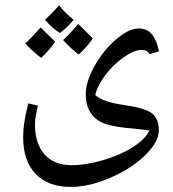

<svg xmlns="http://www.w3.org/2000/svg" viewBox="-20 -448 658 729"><path d="M547.4 47.9C536.6 69.8 515.6 90.8 484.4 110.8C452.6 130.9 415 147 371.1 160.2C326.7 172.9 287.1 179.2 251.5 179.2C208 179.2 173.8 165.5 149.4 138.7C125 111.3 112.8 73.2 112.8 24.4C112.8 6.3 116.7 -17.6 124 -46.9L87.4 -55.7C79.1 -22.9 74.2 2.4 71.8 19.5C69.3 36.6 67.9 54.7 67.9 73.7C67.9 133.8 84 180.2 115.7 212.9C147.5 245.6 191.9 261.7 249 261.7C293.5 261.7 341.8 251 394 229C446.3 207 491.2 179.2 527.8 144.5C564.5 109.9 583 77.6 583 46.9C583 16.6 573.7 -5.4 555.7 -18.6C537.6 -31.7 502.9 -42 451.7 -49.3C397.5 -56.6 360.8 -69.3 341.8 -86.9C347.2 -111.8 360.4 -137.2 380.4 -163.6C400.4 -189.9 423.8 -212.4 450.2 -231C476.6 -249 498.5 -258.3 516.1 -258.3C532.2 -258.3 538.6 -255.9 548.3 -242.7L584 -252.9C571.8 -307.1 551.8 -339.8 506.8 -339.8C481 -339.8 452.1 -325.7 419.4 -297.4C386.7 -268.6 359.4 -234.9 337.9 -195.8C316.4 -156.2 305.7 -121.6 305.7 -90.8C305.7 -61 312 -37.1 325.2 -18.1C337.9 1 356.9 14.6 381.8 22.9C406.7 31.2 444.3 37.1 494.6 41C512.7 42.5 530.3 44.9 547.4 47.9ZM259.3 -372.6C235.4 -392.6 216.8 -411.1 204.6 -427.7C189 -410.2 170.9 -391.6 150.9 -372.6C169.9 -350.6 189 -334 207.5 -322.8C222.7 -333.5 240.2 -350.1 259.3 -372.6ZM189.5 -289.6C159.7 -318.4 141.6 -336.4 134.3 -343.8C111.3 -317.9 92.3 -297.9 76.2 -282.7C90.3 -266.6 110.4 -248.5 136.2 -228C160.2 -251 177.7 -271.5 189.5 -289.6ZM277.3 -356.9C251 -327.1 231.9 -307.1 219.7 -295.9C235.8 -277.3 255.9 -258.8 278.8 -240.7C301.8 -262.2 319.8 -282.7 332.5 -302.2Z"/></svg>

Font: Noto Naskh Arabic
Style: Regular
Weight: 400
Designer: Monotype Design Team
Foundry: Monotype Imaging Inc.
Version: Version 1.07